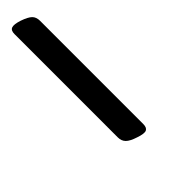

<svg xmlns="http://www.w3.org/2000/svg" viewBox="-45 -186 559 559"><g transform="rotate(45 234.5 94.0)"><path d="M-61 134Q-76 134 -79.5 125Q-83 116 -76 94Q-68 71 -59.5 62.5Q-51 54 -36 54H389Q404 54 408 62.5Q412 71 404 94Q397 116 388 125Q379 134 364 134Z"/></g></svg>

Font: Playwrite AU TAS
Style: Regular
Weight: 400
Designer: Veronika Burian, José Scaglione
Foundry: TypeTogether
Version: Version 1.002